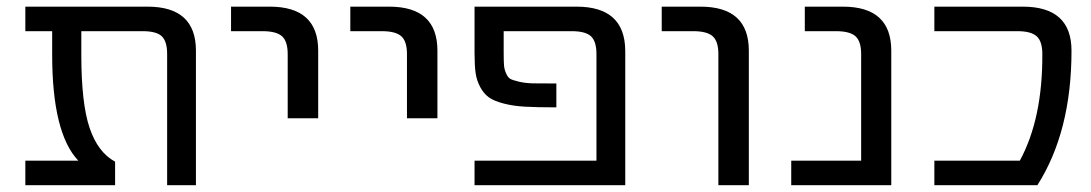

<svg xmlns="http://www.w3.org/2000/svg" viewBox="-20 -544 3217 566"><path d="M557.6 2H472.7V-384.8Q472.7 -421.9 457 -437Q441.4 -452.1 400.4 -452.1H219.7V-382.8Q219.7 -239.3 244.1 -167Q268.6 -94.7 319.3 -67.4V2H54.7V-70.3H210.9Q133.8 -151.4 133.8 -382.8V-452.1H54.7V-524.4H415Q557.6 -524.4 557.6 -394.5Z M661.1 -452.1V-524.4H775.4Q918 -524.4 918 -394.5V-195.3H828.1V-384.8Q828.1 -421.9 811.5 -437Q794.9 -452.1 753.9 -452.1Z M1012.7 -452.1V-524.4H1127Q1269.5 -524.4 1269.5 -394.5V-195.3H1179.7V-384.8Q1179.7 -421.9 1163.1 -437Q1146.5 -452.1 1105.5 -452.1Z M1679.7 -524.4Q1822.3 -524.4 1823.2 -394.5V2H1378.9V-70.3H1738.3V-384.8Q1738.3 -421.9 1722.2 -437Q1706.1 -452.1 1665 -452.1H1464.8V-389.6Q1464.8 -363.3 1465.8 -351.1Q1466.8 -338.9 1472.2 -327.1Q1477.5 -315.4 1484.4 -311.5Q1491.2 -307.6 1509.8 -303.2Q1528.3 -298.8 1550.8 -298.3Q1573.2 -297.9 1620.1 -297.9V-227.5Q1562.5 -227.5 1527.8 -229.5Q1493.2 -231.4 1464.8 -238.8Q1436.5 -246.1 1421.4 -256.8Q1406.2 -267.6 1395.5 -287.6Q1384.8 -307.6 1381.8 -330.6Q1378.9 -353.5 1378.9 -389.6V-524.4Z M1930.7 -452.1V-524.4H2044.9Q2187.5 -524.4 2187.5 -394.5V2H2097.7V-384.8Q2097.7 -421.9 2081.1 -437Q2064.5 -452.1 2023.4 -452.1Z M2518.6 -384.8Q2518.6 -421.9 2502 -437Q2485.4 -452.1 2444.3 -452.1H2352.5V-524.4H2464.8Q2607.4 -524.4 2607.4 -394.5V2H2312.5V-70.3H2518.6Z M2995.1 -524.4Q3138.7 -524.4 3138.7 -394.5Q3138.7 -156.2 3038.1 2H2734.4V-70.3H2986.3Q3053.7 -194.3 3052.7 -384.8Q3052.7 -421.9 3036.1 -437Q3019.5 -452.1 2979.5 -452.1H2734.4V-524.4Z"/></svg>

Font: Gen Shin Gothic Regular
Style: Regular
Weight: 400
Designer: [Source Han Sans]
Ryoko NISHIZUKA  (kana & ideographs); Paul D. Hunt (Latin, Greek & Cyrillic); Wenlong ZHANG  (bopomofo
Version: Version 1.002.20150607